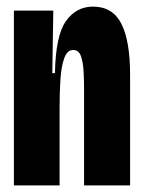

<svg xmlns="http://www.w3.org/2000/svg" viewBox="-20 -560 433 580"><path d="M22 0V-313V-528H141L138 -339H146Q148 -452 179 -496Q210 -540 261 -540Q320 -540 346.5 -488.5Q373 -437 373 -333V0H234V-289Q234 -317 232.5 -344.5Q231 -372 224.5 -390.5Q218 -409 201 -409Q183 -409 174 -384Q165 -359 162.5 -319.5Q160 -280 160 -236V0Z"/></svg>

Font: Bricolage Grotesque 48pt Condensed Bricolage Grotesque 48pt Condensed Regular
Style: Bold
Weight: 700
Width: 3
Designer: Mathieu Triay
Foundry: Atelier Triay
Version: Version 1.000; ttfautohint (v1.8.4.7-5d5b);gftools[0.9.32]